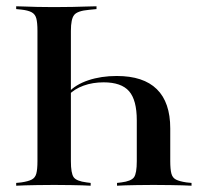

<svg xmlns="http://www.w3.org/2000/svg" viewBox="-20 -591 638 611"><path d="M351.6 -349.2Q436.3 -349.2 479 -307.3Q521.8 -265.3 521.8 -182.3V-78.2Q521.8 -52.4 525.4 -38.7Q529 -25 540.3 -19.4Q551.6 -13.7 573.4 -10.5L589.5 -8.9V0Q578.2 -0.8 561.3 -1.2Q544.4 -1.6 523.4 -2Q502.4 -2.4 478.2 -2.4H468.5H458.9Q436.3 -2.4 415.7 -2Q395.2 -1.6 379 -1.2Q362.9 -0.8 352.4 0V-8.9L366.1 -10.5Q397.6 -14.5 406.5 -27Q415.3 -39.5 415.3 -78.2V-208.1Q415.3 -272.6 390.7 -300.8Q366.1 -329 309.7 -329Q275 -329 246 -318.5Q216.9 -308.1 197.6 -287.9V-296.8Q220.2 -321.8 260.9 -335.5Q301.6 -349.2 351.6 -349.2ZM160.5 -568.5Q186.3 -568.5 210.5 -569Q234.7 -569.4 254.4 -570.2Q274.2 -571 287.1 -571V-562.1L262.9 -559.7Q226.6 -556.5 216.1 -543.5Q205.6 -530.6 205.6 -492.7V-78.2Q205.6 -39.5 214.5 -27Q223.4 -14.5 255.6 -10.5L268.5 -8.9V0Q258.1 -0.8 241.9 -1.2Q225.8 -1.6 205.6 -2Q185.5 -2.4 162.1 -2.4H152.4H142.7Q119.4 -2.4 98 -2Q76.6 -1.6 60.1 -1.2Q43.5 -0.8 31.5 0V-8.9L47.6 -10.5Q69.4 -13.7 80.6 -19.4Q91.9 -25 95.6 -38.7Q99.2 -52.4 99.2 -78.2V-492.7Q99.2 -518.5 95.6 -532.3Q91.9 -546 80.6 -552Q69.4 -558.1 47.6 -560.5L31.5 -562.1V-571Q43.5 -571 60.1 -570.2Q76.6 -569.4 98 -569Q119.4 -568.5 142.7 -568.5H152.4Z"/></svg>

Font: Playfair 144pt SemiCondensed SemiBold
Style: Regular
Weight: 600
Width: 4
Designer: Claus Eggers Sørensen
Foundry: Claus Eggers Sørensen
Version: Version 2.203